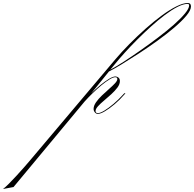

<svg xmlns="http://www.w3.org/2000/svg" viewBox="-584 -751 1291 1278"><path d="M67 7Q56 7 47.5 -3Q39 -13 39 -26Q39 -47 55 -70Q71 -93 94.5 -115.5Q118 -138 141.5 -158.5Q165 -179 181 -196Q197 -213 197 -225Q197 -237 183 -237Q169 -237 145 -222.5Q121 -208 92 -184Q63 -160 33.5 -131.5Q4 -103 -21 -75L-494 494L-564 507Q-549 496 -524.5 471.5Q-500 447 -473.5 418Q-447 389 -424.5 363.5Q-402 338 -392 326L182 -354Q225 -405 277.5 -458Q330 -511 385 -560Q440 -609 492.5 -647.5Q545 -686 590 -708.5Q635 -731 666 -731Q687 -731 687 -708Q687 -683 656.5 -646.5Q626 -610 575.5 -567Q525 -524 464 -480Q403 -436 341.5 -396Q280 -356 227.5 -324Q175 -292 141 -275L23 -129Q53 -159 84 -184.5Q115 -210 141.5 -226Q168 -242 184 -242Q195 -242 204.5 -234.5Q214 -227 214 -211Q214 -190 197.5 -168Q181 -146 157 -124Q133 -102 109 -82Q85 -62 68.5 -44Q52 -26 52 -12Q52 2 68 2Q83 2 111 -15Q139 -32 172 -60Q205 -88 234 -120L243 -130H251L244 -122Q213 -86 178.5 -57Q144 -28 114.5 -10.5Q85 7 67 7ZM664 -725Q636 -725 597 -705Q558 -685 513 -651Q468 -617 421 -574.5Q374 -532 329.5 -487.5Q285 -443 247.5 -401.5Q210 -360 184 -328L150 -287Q188 -307 240.5 -341Q293 -375 352 -416.5Q411 -458 468.5 -501.5Q526 -545 572.5 -586Q619 -627 647 -661Q675 -695 675 -715Q675 -725 664 -725Z"/></svg>

Font: Ballet 72pt
Style: Regular
Weight: 400
Designer: Maximiliano R. Sproviero
Foundry: Omnibus-Type
Version: Version 1.100; ttfautohint (v1.8.3)